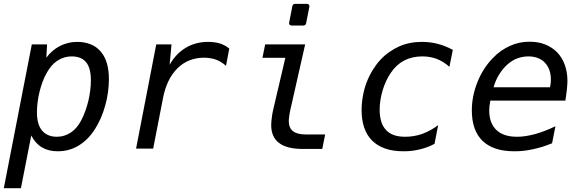

<svg xmlns="http://www.w3.org/2000/svg" viewBox="-21 -780 3051 1008"><path d="M146 -546.9H226.1L222.2 -477.1Q252 -517.1 293.9 -538.6Q335.9 -560.1 384.8 -560.1Q421.9 -560.1 453.6 -547.9Q485.4 -535.6 507.8 -509.3Q529.8 -483.9 540.3 -447.3Q550.8 -410.6 550.8 -363.3Q550.8 -332 546.1 -297.1Q541.5 -262.2 531.7 -227.1Q521.5 -189.5 507.3 -158Q493.2 -126.5 478 -103Q459.5 -73.7 438 -52.2Q416.5 -30.8 391.6 -15.6Q342.3 14.2 282.2 14.2Q233.4 14.2 199.2 -6.3Q164.1 -27.3 143.1 -68.8L88.9 208H-1ZM276.9 -62Q297.9 -62 316.4 -67.9Q335 -73.7 350.6 -84Q367.2 -95.2 380.4 -110.6Q393.6 -126 404.8 -147Q416.5 -168.9 426.3 -195.6Q436 -222.2 442.4 -248.5Q449.2 -276.9 452.6 -304.7Q456.1 -332.5 456.1 -356.9Q456.1 -392.6 449.5 -415.8Q442.9 -439 431.2 -453.1Q418 -469.2 398.7 -476.6Q379.4 -483.9 355.5 -483.9Q314.9 -483.9 281.2 -461.9Q263.2 -450.2 249.8 -434.6Q236.3 -418.9 224.1 -397Q211.4 -374.5 202.1 -349.4Q192.9 -324.2 186.5 -298.3Q179.7 -270.5 176.3 -242.4Q172.9 -214.4 172.9 -191.4Q172.9 -157.7 179.7 -134Q186.5 -110.4 199.7 -94.7Q213.4 -78.6 232.9 -70.3Q252.4 -62 276.9 -62Z M799.3 -546.9H879.4L869.6 -439.9Q902.3 -498.5 954.6 -529.3Q1006.3 -560.1 1071.3 -560.1Q1088.4 -560.1 1105 -557.9Q1121.6 -555.7 1135.3 -551.3Q1147.5 -547.4 1159.9 -540.5Q1172.4 -533.7 1182.6 -524.9L1165.5 -434.1Q1154.3 -444.8 1141.4 -452.9Q1128.4 -460.9 1114.7 -466.3Q1100.1 -471.7 1083.5 -474.4Q1066.9 -477.1 1049.8 -477.1Q1009.8 -477.1 974.6 -463.4Q939.5 -449.7 911.1 -421.9Q882.8 -394 863.8 -355Q844.7 -315.9 835.4 -268.1L783.2 0H693.4Z M1510.3 -646Q1502.9 -646 1499.3 -650.4Q1495.6 -654.8 1497.1 -662.1L1513.7 -746.6Q1515.6 -759.8 1529.3 -759.8H1589.8Q1597.2 -759.8 1600.8 -755.4Q1604.5 -751 1603 -743.7L1586.4 -659.2Q1584 -646 1570.8 -646ZM1569.8 2Q1484.9 2 1444.3 -29.3Q1402.8 -60.5 1402.8 -123Q1402.8 -131.3 1403.6 -139.4Q1404.3 -147.5 1405.3 -157.2Q1406.2 -167 1408 -177.7Q1409.7 -188.5 1412.1 -199.2L1477.1 -476.6H1356.9L1371.1 -546.9H1581.1L1502 -197.3Q1500 -189.5 1498.8 -180.2Q1497.6 -170.9 1497.1 -167Q1496.1 -159.2 1495.6 -154.5Q1495.1 -149.9 1495.1 -145Q1495.1 -108.9 1516.6 -91.8Q1538.6 -74.2 1583 -74.2H1686L1670.9 2Z M2097.7 14.2Q2041.5 14.2 2001 -0.2Q1960.4 -14.6 1933.6 -41Q1905.3 -68.8 1891.4 -109.1Q1877.4 -149.4 1877.4 -201.2Q1877.4 -237.8 1884 -275.1Q1890.6 -312.5 1903.3 -346.2Q1916 -379.9 1934.1 -409.7Q1952.1 -439.5 1974.1 -463.9Q1997.6 -489.7 2024.2 -507.8Q2050.8 -525.9 2074.2 -536.1Q2127.9 -560.1 2193.8 -560.1Q2236.8 -560.1 2277.3 -549.8Q2295.9 -544.9 2316.4 -536.9Q2336.9 -528.8 2356.4 -518.1L2338.4 -429.2Q2306.6 -457.5 2272 -470.7Q2237.3 -483.9 2196.8 -483.9Q2142.6 -483.9 2101.1 -462.4Q2080.6 -451.7 2062.7 -435.3Q2044.9 -418.9 2030.3 -397Q2017.6 -378.4 2006.6 -355.2Q1995.6 -332 1987.8 -305.7Q1972.2 -252.9 1972.2 -204.1Q1972.2 -170.4 1980.2 -143.3Q1988.3 -116.2 2005.4 -97.7Q2021 -80.6 2045.7 -71.3Q2070.3 -62 2106.4 -62Q2128.4 -62 2151.1 -65.7Q2173.8 -69.3 2195.8 -77.1Q2218.8 -85.4 2239.7 -97.2Q2260.7 -108.9 2279.3 -123L2260.3 -24.9Q2239.3 -13.7 2220.9 -7.1Q2202.6 -0.5 2184.1 3.9Q2162.6 9.3 2141.8 11.7Q2121.1 14.2 2097.7 14.2Z M2680.7 14.2Q2622.1 14.2 2580.8 0Q2539.6 -14.2 2512.2 -40.5Q2456.1 -95.2 2456.1 -200.2Q2456.1 -275.4 2485.4 -348.6Q2514.6 -421.9 2566.4 -475.1Q2588.4 -498 2610.4 -513.2Q2632.3 -528.3 2656.2 -539.1Q2681.2 -550.3 2706.3 -555.7Q2731.4 -561 2759.3 -561Q2805.7 -561 2841.8 -546.4Q2877.9 -531.7 2903.8 -505.4Q2930.7 -477.5 2944.3 -439.2Q2958 -400.9 2958 -356Q2958 -345.7 2957.3 -336.4Q2956.5 -327.1 2955.6 -314.9Q2954.6 -307.1 2952.9 -291.3Q2951.2 -275.4 2947.3 -252H2553.2Q2550.3 -237.3 2548.8 -223.6Q2547.4 -210.9 2547.4 -199.7Q2547.4 -133.8 2585 -97.7Q2603.5 -79.6 2630.9 -70.8Q2658.2 -62 2693.4 -62Q2716.3 -62 2739.5 -65.7Q2762.7 -69.3 2788.6 -76.2Q2839.8 -90.3 2895 -117.2L2877.4 -27.8Q2849.6 -16.6 2826.2 -9.3Q2802.7 -2 2777.3 3.4Q2752.9 8.8 2730 11.5Q2707 14.2 2680.7 14.2ZM2866.2 -321.8Q2867.7 -328.6 2868.7 -334Q2869.6 -339.4 2870.1 -343.8Q2870.6 -347.7 2870.8 -351.8Q2871.1 -356 2871.1 -361.8Q2871.1 -418 2839.4 -451.2Q2823.7 -467.8 2801.5 -475.8Q2779.3 -483.9 2752.9 -483.9Q2723.6 -483.9 2695.3 -473.6Q2667 -463.4 2641.1 -439.9Q2618.7 -419.4 2599.9 -389.6Q2581.1 -359.9 2570.3 -321.8Z"/></svg>

Font: Hack
Style: Italic
Weight: 400
Italic angle: -11°
Monospace: yes
Designer: Christopher Simpkins
Foundry: Christopher Simpkins
Version: Version 2.019; ttfautohint (v1.4.1) -l 4 -r 80 -G 350 -x 0 -